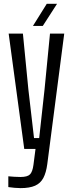

<svg xmlns="http://www.w3.org/2000/svg" viewBox="-20 -775 372 999"><path d="M87 203.8Q73.5 203.8 55 202.2Q36.5 200.6 23.3 198.4V142.3Q35.2 143.6 53.1 144.7Q71 145.9 86.2 145.9Q123 145.9 136.2 132.2Q149.3 118.5 154 83.2L164.8 0H106.2L25.1 -600H99.2L127.7 -309.1L157 -56.7H183.9L211.7 -309.1L240.1 -600H314.2L226.1 78.3Q220.2 123 205.6 150.8Q191 178.5 162.5 191.2Q134 203.8 87 203.8ZM151.4 -640 223.3 -755.2H276.8L202.6 -640Z"/></svg>

Font: Big Shoulders Thin
Style: Regular
Weight: 100
Designer: Patric King
Foundry: XO Type Co
Version: Version 2.002